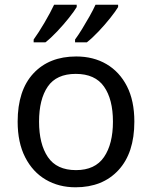

<svg xmlns="http://www.w3.org/2000/svg" viewBox="-20 -786 645 816"><path d="M551 -269Q551 -136 483.5 -63Q416 10 301 10Q230 10 174.5 -22.5Q119 -55 87 -117.5Q55 -180 55 -269Q55 -402 122 -474Q189 -546 304 -546Q377 -546 432.5 -513.5Q488 -481 519.5 -419.5Q551 -358 551 -269ZM146 -269Q146 -174 183.5 -118.5Q221 -63 303 -63Q384 -63 422 -118.5Q460 -174 460 -269Q460 -364 422 -418Q384 -472 302 -472Q220 -472 183 -418Q146 -364 146 -269ZM482 -756Q472 -739 449 -710Q426 -681 399 -652.5Q372 -624 349 -606H299V-618Q313 -637 329 -663Q345 -689 360.5 -716.5Q376 -744 386 -766H482ZM306 -756Q296 -739 273 -710Q250 -681 223 -652.5Q196 -624 173 -606H123V-618Q144 -647 169 -689.5Q194 -732 210 -766H306Z"/></svg>

Font: Noto Sans Tai Viet
Style: Regular
Weight: 400
Designer: Monotype Design Team
Foundry: Monotype Imaging Inc.
Version: Version 2.003; ttfautohint (v1.8.4.7-5d5b)